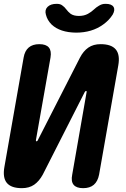

<svg xmlns="http://www.w3.org/2000/svg" viewBox="-35 -970 655 1000"><path d="M581 -629 481 -60Q474 -25 453.5 -7.5Q433 10 398 10Q363 10 348.5 -7.5Q334 -25 341 -60L416 -490Q417 -493 416 -494.5Q415 -496 413 -496Q411 -496 409.5 -494.5Q408 -493 406 -490L188 -61Q169 -26 143 -8Q117 10 79 10Q23 10 0.5 -17.5Q-22 -45 -12 -101L88 -670Q94 -705 114.5 -722.5Q135 -740 170 -740Q205 -740 219.5 -722.5Q234 -705 228 -670L152 -240Q152 -237 152.5 -235.5Q153 -234 155 -234Q157 -234 159 -235.5Q161 -237 162 -240L381 -669Q399 -704 425 -722Q451 -740 489 -740Q545 -740 568 -712.5Q591 -685 581 -629ZM204 -894Q197 -919 213 -934.5Q229 -950 260 -950Q270 -950 277 -948Q284 -946 289 -942Q301 -934 310 -921.5Q319 -909 333 -898Q349 -887 376 -887Q403 -887 423 -898Q441 -908 453.5 -920Q466 -932 480 -940Q488 -945 496 -947.5Q504 -950 515 -950Q546 -950 556 -934.5Q566 -919 552 -894Q533 -864 502 -842Q444 -800 361 -800Q278 -801 234 -842Q211 -865 204 -894Z"/></svg>

Font: Maple Mono NL ExtraBold
Style: Italic
Weight: 800
Italic angle: -10°
Monospace: yes
Designer: subframe7536
Version: Version 7.000